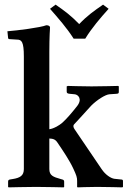

<svg xmlns="http://www.w3.org/2000/svg" viewBox="-20 -807 563 829"><path d="M83 -77C83 -49 67 -39 35 -34L23 -32C18 -31 15 -29 15 -23V0L17 2C17 2 101 0 136 0C175 0 255 2 255 2L257 0V-23C257 -29 253 -31 249 -32L242 -34C210 -43 193 -49 193 -77V-209C209 -208 219 -206 229 -190C252 -156 280 -115 297 -78C310 -50 313 -41 313 -26V0L315 2C315 2 364 0 399 0C438 0 508 2 508 2L511 0V-26C511 -30 508 -32 503 -32L474 -35C459 -37 435 -52 418 -78L302 -249C297 -256 295 -264 299 -269C299 -269 350 -324 374 -351C398 -375 435 -399 453 -400L483 -402C492 -403 493 -404 493 -412V-434L490 -436C490 -436 414 -434 375 -434C340 -434 273 -436 273 -436L268 -434V-412C268 -406 270 -403 281 -402L302 -400C317 -399 337 -380 313 -349C290 -320 269 -295 249 -277C236 -266 214 -252 193 -249V-583C193 -648 196 -688 196 -688C196 -695 189 -698 180 -698C155 -688 53 -675 12 -672L15 -643C15 -640 18 -638 21 -638L53 -636C73 -636 83 -628 83 -563ZM348 -640C377 -687 413 -729 449 -769L425 -787C386 -760 356 -739 322 -703C285 -741 259 -760 220 -787L196 -769C231 -729 269 -686 298 -640Z"/></svg>

Font: Libertinus Serif Semibold
Style: Regular
Weight: 600
Designer: Philipp H. Poll, Khaled Hosny
Foundry: Caleb Maclennan
Version: Version 7.050;RELEASE